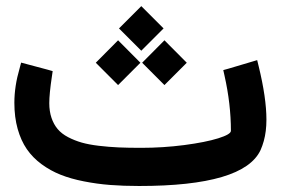

<svg xmlns="http://www.w3.org/2000/svg" viewBox="-20 -619 935 639"><path d="M450.2 -598.6 524.4 -524.4 450.2 -450.2 376 -524.4ZM527.3 -484.9 601.6 -410.2 527.3 -335.9 453.1 -410.2ZM373 -484.9 447.3 -410.2 373 -335.9 298.8 -410.2ZM449.7 -127Q522.5 -127 593.3 -136.2Q664.1 -145.5 706.3 -158.7Q748.5 -171.9 748.5 -183.6Q748.5 -272.9 727.1 -367.7L723.1 -385.7L740.7 -390.6L816.4 -413.1L835.9 -418.9L840.8 -398.9Q866.7 -293 866.7 -220.7Q866.7 -201.2 864.5 -183.3Q862.3 -165.5 857.9 -149.7Q853.5 -133.8 847.2 -119.6Q791.5 0 442.9 0Q390.6 0 346.7 -3.4Q302.7 -6.8 259.3 -15.4Q215.8 -23.9 181.9 -37.4Q147.9 -50.8 118.4 -72.5Q88.9 -94.2 69.3 -122.6Q49.8 -150.9 38.8 -189.9Q27.8 -229 27.8 -276.9Q27.8 -332 45.4 -392.1L50.3 -410.6L68.4 -405.8L138.2 -387.2L155.3 -382.3L152.8 -365.2Q144 -306.6 144 -275.9Q144 -248.5 151.4 -226.8Q158.7 -205.1 171.9 -189.5Q185.1 -173.8 206.5 -162.6Q228 -151.4 252 -144.5Q275.9 -137.7 308.8 -133.8Q341.8 -129.9 374.5 -128.4Q407.2 -127 449.7 -127Z"/></svg>

Font: Samim FD-WOL
Style: Bold-FD-WOL
Weight: 700
Foundry: DejaVu fonts team - Redesigned by Saber Rastikerdar
Version: Version 4.0.5